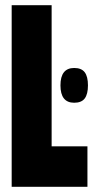

<svg xmlns="http://www.w3.org/2000/svg" viewBox="-20 -720 366 740"><path d="M25 0V-700H179V-156H317V0ZM213 -391Q213 -458 266 -458Q294 -458 306.5 -441.5Q319 -425 319 -391Q319 -357 306.5 -340.5Q294 -324 266 -324Q213 -324 213 -391Z"/></svg>

Font: Georama ExtraCondensed ExtraBold
Style: Regular
Weight: 800
Width: 2
Designer: Jean-Baptiste Levee
Foundry: Production Type
Version: Version 1.000